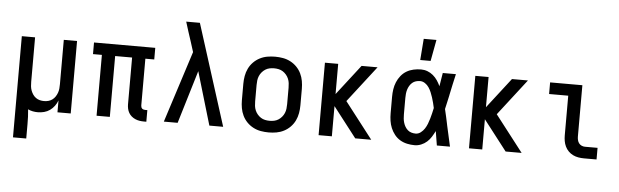

<svg xmlns="http://www.w3.org/2000/svg" viewBox="-56 -978 4512 1399"><g transform="rotate(5 2200.0 -278.0)"><path d="M73 210V-530H170V-205Q170 -189 171.5 -173Q173 -157 178.5 -142Q184 -127 193 -113.5Q202 -100 215 -90.5Q228 -81 243.5 -77Q259 -73 275 -73Q291 -73 306.5 -77Q322 -81 335 -90.5Q348 -100 357 -113.5Q366 -127 371.5 -142Q377 -157 378.5 -173Q380 -189 380 -205V-530H477V0H380V-87Q372 -65 358 -46Q344 -27 325 -13.5Q306 0 283 6Q260 12 236 12Q218 12 200 8.5Q182 5 165 -3Q168 24 169 51Q170 78 170 105V210Z M1031 12H1014Q997 12 981 9.5Q965 7 950 0.5Q935 -6 922.5 -16.5Q910 -27 902 -41Q894 -55 890.5 -71Q887 -87 887 -103V-445H763V0H666V-445H601V-530H1049V-445H984V-103Q984 -97 986 -91Q988 -85 992 -81Q996 -77 1002 -75Q1008 -73 1014 -73H1031Z M1158 0 1326 -523 1303 -596Q1291 -632 1279.5 -668Q1268 -704 1257 -740H1357L1592 0H1491L1376 -388L1259 0Z M1925 12Q1896 12 1867.5 7Q1839 2 1813 -11.5Q1787 -25 1766.5 -46Q1746 -67 1733.5 -93Q1721 -119 1716 -147.5Q1711 -176 1711 -205V-325Q1711 -354 1716 -382.5Q1721 -411 1733.5 -437Q1746 -463 1766.5 -484Q1787 -505 1813 -518.5Q1839 -532 1867.5 -537Q1896 -542 1925 -542Q1954 -542 1982.5 -537Q2011 -532 2037 -518.5Q2063 -505 2083.5 -484Q2104 -463 2116.5 -437Q2129 -411 2134 -382.5Q2139 -354 2139 -325V-205Q2139 -176 2134 -147.5Q2129 -119 2116.5 -93Q2104 -67 2083.5 -46Q2063 -25 2037 -11.5Q2011 2 1982.5 7Q1954 12 1925 12ZM1925 -73Q1942 -73 1958.5 -76.5Q1975 -80 1989 -89Q2003 -98 2014 -111Q2025 -124 2031.5 -139.5Q2038 -155 2040 -171.5Q2042 -188 2042 -205V-325Q2042 -342 2040 -358.5Q2038 -375 2031.5 -390.5Q2025 -406 2014 -419Q2003 -432 1989 -441Q1975 -450 1958.5 -453.5Q1942 -457 1925 -457Q1908 -457 1891.5 -453.5Q1875 -450 1861 -441Q1847 -432 1836 -419Q1825 -406 1818.5 -390.5Q1812 -375 1810 -358.5Q1808 -342 1808 -325V-205Q1808 -188 1810 -171.5Q1812 -155 1818.5 -139.5Q1825 -124 1836 -111Q1847 -98 1861 -89Q1875 -80 1891.5 -76.5Q1908 -73 1925 -73Z M2290 0V-530H2387V-309L2558 -530H2675L2470 -265L2675 0H2558L2387 -221V0Z M2993 12Q2965 12 2937.5 6Q2910 0 2886.5 -14Q2863 -28 2845.5 -50Q2828 -72 2817.5 -97.5Q2807 -123 2803 -150Q2799 -177 2799 -205V-325Q2799 -353 2803 -380Q2807 -407 2817.5 -432.5Q2828 -458 2845.5 -480Q2863 -502 2886.5 -516Q2910 -530 2937.5 -536Q2965 -542 2993 -542Q3017 -542 3039.5 -533.5Q3062 -525 3080.5 -509.5Q3099 -494 3112.5 -474Q3126 -454 3136 -432Q3140 -457 3144 -481.5Q3148 -506 3152 -530H3248Q3239 -491 3230.5 -452Q3222 -413 3214 -374V-373Q3208 -347 3202.5 -321Q3197 -295 3191 -270Q3198 -242 3204 -214Q3210 -186 3216 -158V-157Q3225 -118 3233.5 -78.5Q3242 -39 3251 0H3155Q3151 -26 3146.5 -52Q3142 -78 3138 -104Q3127 -82 3114 -61Q3101 -40 3082.5 -23.5Q3064 -7 3040.5 2.5Q3017 12 2993 12ZM2993 -73Q3013 -73 3030 -86Q3047 -99 3058 -116Q3069 -133 3076.5 -152Q3084 -171 3089.5 -190.5Q3095 -210 3100 -230Q3105 -250 3109 -270Q3105 -289 3100 -308.5Q3095 -328 3089 -346.5Q3083 -365 3075.5 -383Q3068 -401 3057 -417.5Q3046 -434 3029 -445.5Q3012 -457 2993 -457Q2977 -457 2962 -452.5Q2947 -448 2935.5 -438Q2924 -428 2916 -414.5Q2908 -401 2903.5 -386Q2899 -371 2897.5 -355.5Q2896 -340 2896 -325V-205Q2896 -190 2897.5 -174.5Q2899 -159 2903.5 -144Q2908 -129 2916 -115.5Q2924 -102 2935.5 -92Q2947 -82 2962 -77.5Q2977 -73 2993 -73Z M2980 -610 2992 -766H3085L3056 -610Z M3390 0V-530H3487V-309L3658 -530H3775L3570 -265L3775 0H3658L3487 -221V0Z M4323 0H4231Q4210 0 4189.5 -3.5Q4169 -7 4150.5 -16Q4132 -25 4117 -40Q4102 -55 4093 -74Q4084 -93 4080.5 -113.5Q4077 -134 4077 -155V-445H3937V-530H4173V-155Q4173 -142 4176 -129Q4179 -116 4186.5 -106Q4194 -96 4206 -90.5Q4218 -85 4231 -85H4323Z"/></g></svg>

Font: Lode Dark Term
Style: Bold
Weight: 700
Monospace: yes
Designer: Belleve Invis
Foundry: Belleve Invis
Version: Version 29.2.0